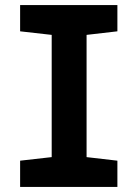

<svg xmlns="http://www.w3.org/2000/svg" viewBox="-20 -734 540 754"><path d="M59 0H441V-103L320 -117V-597L441 -611V-714H59V-611L183 -597V-117L59 -103Z"/></svg>

Font: Noto Sans Mono ExtraCondensed ExtraBold
Style: Regular
Weight: 800
Width: 2
Designer: Monotype Design Team
Foundry: Monotype Imaging Inc.
Version: Version 2.014